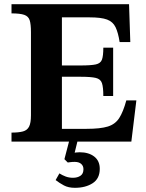

<svg xmlns="http://www.w3.org/2000/svg" viewBox="-20 -677 700 918"><path d="M608 0H35V-43Q69 -43 89.5 -48.5Q110 -54 119 -71.5Q128 -89 128 -126V-523Q128 -561 122 -580Q116 -599 96 -606Q76 -613 35 -613V-657H597L603 -476H552Q545 -521 532.5 -547Q520 -573 492 -583.5Q464 -594 408 -594H276V-364H365Q415 -364 438 -369Q461 -374 467.5 -392Q474 -410 474 -449H521V-218H474Q474 -260 467.5 -279.5Q461 -299 438 -304.5Q415 -310 365 -310H276V-61H394Q460 -61 495.5 -72Q531 -83 550 -112.5Q569 -142 584 -197H632ZM338 221Q307 221 285.5 209.5Q264 198 246 184L264 152Q278 161 294 167Q310 173 329 173Q350 173 364.5 163.5Q379 154 379 132Q379 116 368 106.5Q357 97 337 97Q325 97 314.5 98.5Q304 100 304 100L288 84L311 -4H351L337 53Q337 53 344.5 52Q352 51 361 51Q404 51 430.5 71.5Q457 92 457 130Q457 177 423 199Q389 221 338 221Z"/></svg>

Font: STIX Two Text
Style: Bold
Weight: 700
Designer: Ross Mills, John Hudson & Paul Hanslow, Tiro Typeworks Ltd; with prior portions MicroPress Inc., and Coen Hoffman.
Foundry: Tiro Typeworks Ltd
Version: Version 2.13 b171